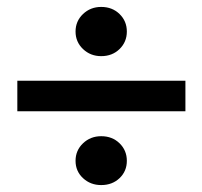

<svg xmlns="http://www.w3.org/2000/svg" viewBox="-20 -600 584 554"><path d="M272 -66Q241 -66 219.5 -86Q198 -106 198 -136Q198 -166 219.5 -186.5Q241 -207 272 -207Q304 -207 325 -186.5Q346 -166 346 -136Q346 -106 325 -86Q304 -66 272 -66ZM272 -438Q241 -438 219.5 -458.5Q198 -479 198 -509Q198 -539 219.5 -559.5Q241 -580 272 -580Q304 -580 325 -559.5Q346 -539 346 -509Q346 -479 325 -458.5Q304 -438 272 -438ZM515 -279H30V-367H515Z"/></svg>

Font: Source Serif Pro
Style: Bold
Weight: 700
Designer: Frank Grießhammer
Foundry: Adobe Systems Incorporated
Version: Version 3.001;hotconv 1.0.111;makeotfexe 2.5.65597